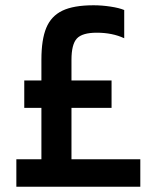

<svg xmlns="http://www.w3.org/2000/svg" viewBox="-20 -708 590 728"><path d="M512 -104V0H42V-104H137V-299H72V-403H137V-482Q137 -558 155.5 -602.5Q174 -647 216.5 -667.5Q259 -688 335 -688Q366 -688 399 -683Q432 -678 451 -670V-563Q406 -584 347 -584Q292 -584 271.5 -562Q251 -540 251 -481V-403H403V-299H251V-104Z"/></svg>

Font: Biryani SemiBold
Style: Regular
Weight: 600
Designer: Dan Reynolds and Mathieu Réguer
Foundry: Dan Reynolds and Mathieu Réguer
Version: Version 1.004; ttfautohint (v1.1) -l 5 -r 5 -G 72 -x 0 -D la